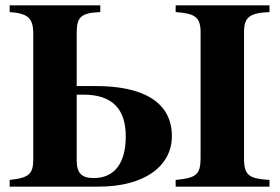

<svg xmlns="http://www.w3.org/2000/svg" viewBox="-20 -696 1044 716"><path d="M728 -106C728 -44 710 -32 635 -25V0H985V-25C909 -30 890 -41 890 -106V-576C890 -632 911 -648 985 -651V-676H635V-651C707 -646 728 -632 728 -576ZM354 -676H16V-651C84 -646 104 -629 104 -570V-103C104 -47 89 -33 16 -25V0H347C525 0 621 -81 621 -188C621 -323 501 -375 339 -375H266V-570C266 -630 278 -648 354 -651ZM266 -343H292C398 -343 449 -290 449 -188C449 -87 407 -32 329 -32C285 -32 266 -50 266 -98Z"/></svg>

Font: XITS Math
Style: Bold
Weight: 700
Designer: MicroPress Inc., with final additions and corrections provided by Coen Hoffman, Elsevier (retired)
Version: Version 1.105